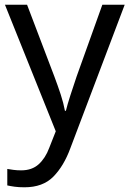

<svg xmlns="http://www.w3.org/2000/svg" viewBox="-20 -556 550 816"><path d="M1 -536H95L211 -231Q226 -191 238 -154.5Q250 -118 256 -85H260Q266 -110 279 -150.5Q292 -191 306 -232L415 -536H510L279 74Q251 150 206.5 195Q162 240 84 240Q60 240 42 237.5Q24 235 11 232V162Q22 164 37.5 166Q53 168 70 168Q116 168 144.5 142Q173 116 189 73L217 2Z"/></svg>

Font: Noto Sans NKo Unjoined
Style: Regular
Weight: 400
Designer: Monotype Design Team
Foundry: Monotype Imaging Inc.
Version: Version 2.004